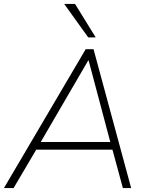

<svg xmlns="http://www.w3.org/2000/svg" viewBox="-23 -955 759 975"><path d="M-3 0 412 -705H452L643 0H601L548 -195H161L46 0ZM425 -648 184 -234H537L427 -648ZM425 -765 303 -935H358L463 -765Z"/></svg>

Font: Nunito Sans ExtraLight
Style: Italic
Weight: 200
Italic angle: -9°
Designer: Vernon Adams
Foundry: Vernon Adams
Version: Version 3.006; ttfautohint (v1.8.3)